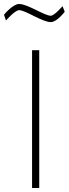

<svg xmlns="http://www.w3.org/2000/svg" viewBox="-69 -944 345 964"><path d="M245 -913C245 -913 204 -865 186 -865C154 -865 70 -924 27 -924C-5 -924 -49 -870 -49 -870L-39 -841C-39 -841 6 -893 27 -893C59 -893 143 -833 186 -833C217 -833 256 -885 256 -885L245 -913ZM128 0V-692H92V0Z"/></svg>

Font: RazerF5 Thin
Style: Regular
Weight: 250
Foundry: Razer Inc.
Version: Version 2